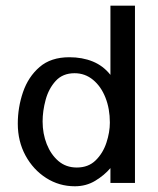

<svg xmlns="http://www.w3.org/2000/svg" viewBox="-20 -648 559 680"><path d="M369.1 -213.9Q369.1 -179.7 356.9 -142.6Q344.7 -105.5 318.8 -80.1Q293 -54.7 252 -54.7Q213.9 -54.7 187 -77.6Q160.2 -100.6 145.5 -137.7Q130.9 -174.8 130.9 -217.8Q130.9 -254.9 141.6 -294.4Q152.3 -334 177.2 -361.3Q202.1 -388.7 244.1 -388.7Q281.2 -388.7 309.6 -365.2Q337.9 -341.8 353.5 -302.2Q369.1 -262.7 369.1 -213.9ZM458 0V-627.9H371.1V-382.8Q345.7 -415 308.6 -430.2Q271.5 -445.3 225.6 -445.3Q160.2 -445.3 120.1 -410.6Q80.1 -376 61.5 -321.8Q43 -267.6 43 -210Q43 -147.5 70.3 -97.2Q97.7 -46.9 143.6 -17.6Q189.5 11.7 245.1 11.7Q285.2 11.7 317.4 -7.8Q349.6 -27.3 371.1 -52.7V0Z"/></svg>

Font: Namkio Khamti Book
Style: Regular
Weight: 500
Designer: Debbi Hosken
Foundry: SIL International
Version: Version 3.917